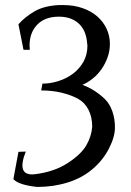

<svg xmlns="http://www.w3.org/2000/svg" viewBox="-20 -732 518 760"><path d="M53 -636Q79 -665 116.5 -687Q154 -709 214 -712H229Q272 -712 306.5 -700Q341 -688 365 -667Q389 -646 402 -618Q415 -590 415 -558Q415 -531 406 -505.5Q397 -480 382 -458.5Q367 -437 347 -421Q327 -405 306 -396Q332 -387 355.5 -371.5Q379 -356 396.5 -338.5Q414 -321 424.5 -292Q435 -263 435 -227Q435 -190 411 -143.5Q387 -97 345.5 -62Q304 -27 247.5 -9.5Q191 8 127 8Q53 0 33 -23L53 -131L82 -132Q43 -33 119 -42.5Q195 -52 248 -86.5Q301 -121 321.5 -156.5Q342 -192 345 -230Q345 -269 330 -298Q315 -327 288 -341.5Q261 -356 224 -365Q187 -374 143 -374L148 -401Q179 -401 211 -411Q243 -421 268.5 -440Q294 -459 310 -487Q326 -515 326 -551Q326 -556 325 -559Q324 -579 317.5 -598.5Q311 -618 297.5 -633Q284 -648 263 -657Q242 -666 213 -666Q158 -666 127.5 -634.5Q97 -603 97 -552Q97 -550 97.5 -543.5Q98 -537 98 -535H73Z"/></svg>

Font: Constantine
Style: Regular
Weight: 400
Designer: Dukom Design
Version: Version 1.001;PS 001.001;hotconv 1.0.56;makeotf.lib2.0.21325